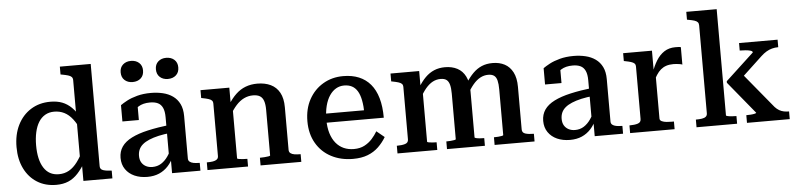

<svg xmlns="http://www.w3.org/2000/svg" viewBox="-45 -974 5064 1221"><g transform="rotate(-5 2487.0 -363.5)"><path d="M557 -84Q557 -64 577 -57.5Q597 -51 628 -50L631 -49V0H446V-115L437 -113V-644Q437 -657 430 -664.5Q423 -672 408 -676.5Q393 -681 371 -685L360 -687V-737H557ZM280 -520Q323 -520 355.5 -507.5Q388 -495 415 -468.5Q442 -442 465 -400L461 -316Q440 -364 416 -395Q392 -426 363 -440.5Q334 -455 299 -455Q266 -455 241 -440.5Q216 -426 199.5 -399.5Q183 -373 174.5 -335Q166 -297 166 -251Q166 -206 174 -170Q182 -134 198.5 -108Q215 -82 239 -69Q263 -56 295 -56Q331 -56 360 -72.5Q389 -89 413.5 -122Q438 -155 461 -203L464 -122Q438 -78 411 -48.5Q384 -19 350.5 -4.5Q317 10 273 10Q203 10 151 -22.5Q99 -55 70 -113.5Q41 -172 41 -251Q41 -331 71 -391.5Q101 -452 155 -486Q209 -520 280 -520Z M1028 -308 1027 -256Q983 -252 948 -244Q913 -236 887 -225Q861 -214 844.5 -200Q828 -186 820 -168Q812 -150 812 -128Q812 -103 822 -86Q832 -69 850 -59.5Q868 -50 891 -50Q923 -50 947.5 -65.5Q972 -81 991 -108.5Q1010 -136 1024 -174L1027 -110Q1012 -73 987.5 -46Q963 -19 930 -4.5Q897 10 854 10Q808 10 772 -6Q736 -22 715 -52.5Q694 -83 694 -125Q694 -166 715 -196.5Q736 -227 778.5 -248.5Q821 -270 883 -284Q945 -298 1028 -308ZM1012 0V-103L1002 -104V-358Q1002 -396 991.5 -418.5Q981 -441 961 -450.5Q941 -460 911 -460Q866 -460 837 -441.5Q808 -423 790 -397Q787 -409 788.5 -419Q790 -429 796 -437Q802 -445 811 -451Q820 -457 831 -460V-355H726V-459Q741 -470 768 -484.5Q795 -499 834 -509.5Q873 -520 922 -520Q962 -520 998 -511.5Q1034 -503 1061.5 -483.5Q1089 -464 1104.5 -432.5Q1120 -401 1120 -355V-84Q1120 -71 1129 -63.5Q1138 -56 1154 -53Q1170 -50 1191 -50L1193 -49V0ZM885 -667Q885 -635 865 -617Q845 -599 813 -599Q782 -599 762 -617Q742 -635 742 -667Q742 -698 762 -716Q782 -734 813 -734Q845 -734 865 -716Q885 -698 885 -667ZM1110 -667Q1110 -635 1090 -617Q1070 -599 1038 -599Q1007 -599 987 -617Q967 -635 967 -667Q967 -698 987 -716Q1007 -734 1038 -734Q1070 -734 1090 -716Q1110 -698 1110 -667Z M1238 0V-49H1240Q1261 -49 1277 -51.5Q1293 -54 1302.5 -61.5Q1312 -69 1312 -83V-417Q1312 -431 1305 -438Q1298 -445 1283.5 -449.5Q1269 -454 1248 -458L1238 -460V-510H1422V-403L1432 -396V-58Q1432 -55 1442 -53Q1452 -51 1467 -50Q1482 -49 1495 -49H1497V0ZM1837 0H1577V-49H1579Q1591 -49 1606 -50Q1621 -51 1632 -53Q1643 -55 1643 -58V-350Q1643 -384 1635.5 -406Q1628 -428 1611.5 -438Q1595 -448 1567 -448Q1537 -448 1510 -435Q1483 -422 1459.5 -396Q1436 -370 1414 -331L1412 -402Q1436 -441 1464 -467.5Q1492 -494 1526 -507Q1560 -520 1601 -520Q1650 -520 1686.5 -502.5Q1723 -485 1743 -448.5Q1763 -412 1763 -355V-83Q1763 -69 1772.5 -61.5Q1782 -54 1798 -51.5Q1814 -49 1835 -49H1837Z M2019 -252Q2019 -204 2030.5 -166.5Q2042 -129 2063 -103.5Q2084 -78 2113 -65Q2142 -52 2178 -52Q2217 -52 2245.5 -67Q2274 -82 2294.5 -105Q2315 -128 2329 -152L2379 -111Q2359 -77 2330 -49Q2301 -21 2261 -5.5Q2221 10 2167 10Q2089 10 2028 -22Q1967 -54 1932.5 -113.5Q1898 -173 1898 -253Q1898 -333 1931 -393Q1964 -453 2021 -486.5Q2078 -520 2149 -520Q2206 -520 2249.5 -502Q2293 -484 2323 -448.5Q2353 -413 2368.5 -359.5Q2384 -306 2384 -234H1998L1997 -292H2291L2264 -269Q2263 -320 2256 -356Q2249 -392 2235 -415Q2221 -438 2200 -449Q2179 -460 2150 -460Q2122 -460 2098.5 -446.5Q2075 -433 2057 -406.5Q2039 -380 2029 -341Q2019 -302 2019 -252Z M2451 0V-49H2453Q2484 -49 2504.5 -55.5Q2525 -62 2525 -83V-417Q2525 -431 2518 -438Q2511 -445 2496.5 -449.5Q2482 -454 2461 -458L2451 -460V-510H2634V-403L2645 -397V-58Q2645 -55 2654.5 -53Q2664 -51 2678 -50Q2692 -49 2703 -49H2705V0ZM3009 0H2767V-49H2769Q2781 -49 2794.5 -50Q2808 -51 2818 -53Q2828 -55 2828 -58V-349Q2828 -384 2822 -406Q2816 -428 2802.5 -438Q2789 -448 2765 -448Q2738 -448 2714.5 -435.5Q2691 -423 2669.5 -397.5Q2648 -372 2627 -332L2625 -405Q2648 -443 2673.5 -468.5Q2699 -494 2730 -507Q2761 -520 2799 -520Q2844 -520 2877.5 -502.5Q2911 -485 2929.5 -448.5Q2948 -412 2948 -355V-59Q2948 -56 2958 -53.5Q2968 -51 2982 -50Q2996 -49 3008 -49H3009ZM3326 0H3071V-49H3074Q3086 -49 3099 -50Q3112 -51 3121.5 -53Q3131 -55 3131 -58V-349Q3131 -384 3125.5 -406Q3120 -428 3106.5 -438Q3093 -448 3069 -448Q3042 -448 3018 -435Q2994 -422 2972.5 -396.5Q2951 -371 2930 -333L2928 -405Q2952 -443 2977.5 -468.5Q3003 -494 3033.5 -507Q3064 -520 3103 -520Q3147 -520 3180 -502.5Q3213 -485 3232 -448.5Q3251 -412 3251 -355V-83Q3251 -62 3271.5 -55.5Q3292 -49 3324 -49H3326Z M3726 -308 3725 -256Q3681 -252 3646 -244Q3611 -236 3585 -225Q3559 -214 3542.5 -200Q3526 -186 3518 -168Q3510 -150 3510 -128Q3510 -103 3520 -86Q3530 -69 3548 -59.5Q3566 -50 3589 -50Q3621 -50 3645.5 -65.5Q3670 -81 3689 -108.5Q3708 -136 3722 -174L3725 -110Q3710 -73 3685.5 -46Q3661 -19 3628 -4.5Q3595 10 3552 10Q3506 10 3470 -6Q3434 -22 3413 -52.5Q3392 -83 3392 -125Q3392 -166 3413 -196.5Q3434 -227 3476.5 -248.5Q3519 -270 3581 -284Q3643 -298 3726 -308ZM3710 0V-103L3700 -104V-358Q3700 -396 3689.5 -418.5Q3679 -441 3659 -450.5Q3639 -460 3609 -460Q3564 -460 3535 -441.5Q3506 -423 3488 -397Q3485 -409 3486.5 -419Q3488 -429 3494 -437Q3500 -445 3509 -451Q3518 -457 3529 -460V-355H3424V-459Q3439 -470 3466 -484.5Q3493 -499 3532 -509.5Q3571 -520 3620 -520Q3660 -520 3696 -511.5Q3732 -503 3759.5 -483.5Q3787 -464 3802.5 -432.5Q3818 -401 3818 -355V-84Q3818 -71 3827 -63.5Q3836 -56 3852 -53Q3868 -50 3889 -50L3891 -49V0Z M4305 -516V-405Q4298 -408 4288 -409.5Q4278 -411 4268 -412Q4258 -413 4248 -413Q4222 -413 4202.5 -406.5Q4183 -400 4167.5 -387Q4152 -374 4139 -353.5Q4126 -333 4112 -304L4111 -364Q4126 -410 4147.5 -445Q4169 -480 4199 -499.5Q4229 -519 4270 -519Q4281 -519 4290.5 -518.5Q4300 -518 4305 -516ZM3936 0V-49H3938Q3969 -49 3989.5 -55.5Q4010 -62 4010 -83V-417Q4010 -431 4003 -438Q3996 -445 3981.5 -449.5Q3967 -454 3946 -458L3936 -460V-510H4120V-359L4130 -369V-76Q4130 -64 4143 -58Q4156 -52 4173.5 -50.5Q4191 -49 4205 -49H4220V0Z M4955 0H4682V-49H4684Q4696 -49 4710.5 -50Q4725 -51 4735.5 -53.5Q4746 -56 4746 -59L4577 -265V-275L4758 -443Q4758 -451 4745 -455Q4732 -459 4714 -460.5Q4696 -462 4681 -462H4676V-510H4922V-462H4920Q4901 -462 4882 -457Q4863 -452 4845.5 -441.5Q4828 -431 4811 -415L4656 -270L4669 -324L4866 -85Q4879 -71 4893 -63Q4907 -55 4922.5 -52Q4938 -49 4954 -49H4955ZM4553 -737V-59Q4553 -56 4564 -53.5Q4575 -51 4590 -50Q4605 -49 4617 -49H4619V0H4360V-49H4361Q4382 -49 4398.5 -51.5Q4415 -54 4424 -61.5Q4433 -69 4433 -83V-644Q4433 -657 4426.5 -664.5Q4420 -672 4406 -676.5Q4392 -681 4369 -685L4359 -687V-737Z"/></g></svg>

Font: Roboto Serif 36pt Medium
Style: Regular
Weight: 500
Designer: Greg Gazdowicz
Foundry: Commercial Type
Version: Version 1.008